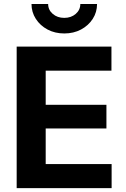

<svg xmlns="http://www.w3.org/2000/svg" viewBox="-20 -967 647 987"><path d="M65.7 0V-727.5H552.9V-603.8H214.9V-428.2H527.1V-306.7H214.9V-123.7H553.8V0ZM310.4 -795Q262.7 -795 224.7 -815.1Q186.6 -835.3 164.3 -869.8Q141.9 -904.3 141.9 -946.6H227.5Q227.5 -916 251.2 -895.6Q274.9 -875.1 310.4 -875.1Q345.7 -875.1 369.3 -895.6Q392.9 -916 392.9 -946.6H478.9Q478.9 -904.3 456.7 -869.9Q434.5 -835.5 396.4 -815.2Q358.4 -795 310.4 -795Z"/></svg>

Font: Inter Variable LoSnoCo
Style: Regular
Weight: 400
Designer: Rasmus Andersson
Foundry: rsms
Version: Version 4.000;git-a52131595; featfreeze: case,dlig,ss01,ss02